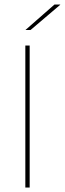

<svg xmlns="http://www.w3.org/2000/svg" viewBox="-20 -844 291 864"><path d="M113.5 0H94V-639H113.5ZM225 -823.5H251V-822.5L117.5 -709H95V-709.5Z"/></svg>

Font: Anek Bangla Thin
Style: Regular
Weight: 250
Designer: Sulekha Rajkumar (Bangla), Yesha Goshar (Latin)
Foundry: Ek Type
Version: Version 1.003